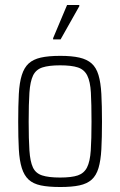

<svg xmlns="http://www.w3.org/2000/svg" viewBox="-20 -742 482 770"><path d="M222 8Q174 8 143.5 1.5Q113 -5 95 -21.5Q77 -38 67.5 -68Q58 -98 55.5 -143.5Q53 -189 53 -254Q53 -319 55.5 -365Q58 -411 67.5 -441Q77 -471 95 -487.5Q113 -504 143.5 -511Q174 -518 222 -518Q268 -518 298.5 -511Q329 -504 347.5 -487.5Q366 -471 375 -441Q384 -411 386.5 -365Q389 -319 389 -254Q389 -189 386.5 -143.5Q384 -98 375 -68Q366 -38 347.5 -21.5Q329 -5 298.5 1.5Q268 8 222 8ZM221 -30Q267 -30 292 -38.5Q317 -47 329 -70.5Q341 -94 344 -138.5Q347 -183 347 -254Q347 -326 344.5 -370.5Q342 -415 330 -439Q318 -463 292.5 -471.5Q267 -480 221 -480Q176 -480 150 -471.5Q124 -463 112.5 -439Q101 -415 98 -370.5Q95 -326 95 -254Q95 -183 98 -138.5Q101 -94 112 -70.5Q123 -47 149 -38.5Q175 -30 221 -30ZM193 -584V-589L249 -722H298V-717L223 -584Z"/></svg>

Font: Saira Condensed ExtraLight
Style: Regular
Weight: 250
Width: 3
Designer: Hector Gatti with collaboration of the Omnibus-Type team
Foundry: Omnibus-Type
Version: Version 1.101